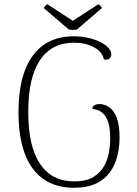

<svg xmlns="http://www.w3.org/2000/svg" viewBox="-20 -872 646 904"><path d="M329 12Q201 12 134 -78.5Q67 -169 67 -344Q67 -519 134.5 -610Q202 -701 326 -701Q364 -701 396.5 -693.5Q429 -686 453.5 -673.5Q478 -661 491 -646Q504 -631 504 -616Q504 -603 495 -596Q486 -589 469 -592Q462 -628 422.5 -649.5Q383 -671 328 -671Q223 -671 168 -588.5Q113 -506 113 -345Q113 -183 168.5 -100.5Q224 -18 329 -18Q386 -18 419.5 -38.5Q453 -59 470.5 -91Q488 -123 493.5 -157.5Q499 -192 499 -220Q499 -268 489 -298Q479 -328 460 -342.5Q441 -357 415 -359Q415 -371 424.5 -376.5Q434 -382 449 -382Q471 -382 493 -368Q515 -354 529 -319.5Q543 -285 543 -222Q543 -197 538 -165Q533 -133 520.5 -102Q508 -71 484 -45Q460 -19 422 -3.5Q384 12 329 12ZM342 -733Q336 -732 329.5 -731.5Q323 -731 316.5 -731.5Q310 -732 304 -733L186 -834Q188 -839 193 -844.5Q198 -850 203 -852L323 -774L443 -852Q448 -850 453 -844.5Q458 -839 460 -834Z"/></svg>

Font: Arima Thin ExtraLight
Style: Regular
Weight: 250
Version: Version 1.100